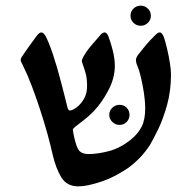

<svg xmlns="http://www.w3.org/2000/svg" viewBox="-20 -641 679 676"><path d="M255.9 15.1Q215.3 15.1 196 -16.4Q176.8 -47.9 165.5 -96.2Q158.7 -127 147.5 -168Q136.2 -209 121.8 -253.2Q107.4 -297.4 92 -337.9Q76.7 -378.4 62 -407.7Q59.1 -414.6 55.9 -420.4Q52.7 -426.3 52.7 -429.2Q52.7 -434.1 56.2 -439.9Q57.1 -441.9 66.7 -455.6Q76.2 -469.2 88.6 -486.6Q101.1 -503.9 110.4 -516.1Q118.7 -526.9 125.5 -526.9Q132.8 -526.9 140.6 -513.7Q151.4 -493.7 165.8 -451.2Q180.2 -408.7 195.3 -350.6Q201.2 -328.6 206.5 -307.1Q211.9 -285.6 218.3 -259.8Q219.2 -257.8 220.9 -254.9Q222.7 -252 226.1 -252Q234.4 -252 248.8 -262.2Q263.2 -272.5 274.9 -291.7Q286.6 -311 286.6 -336.9Q286.6 -362.8 282.5 -379.2Q278.3 -395.5 271.5 -414.1Q270.5 -418 269.3 -420.7Q268.1 -423.3 268.1 -425.8Q268.1 -431.6 273.4 -440.9Q287.1 -464.8 303.7 -483.4Q320.3 -502 331.1 -515.1Q336.9 -522.5 341.3 -524.7Q345.7 -526.9 347.7 -526.9Q356.4 -526.9 361.8 -512.7Q368.7 -495.1 376.5 -465.3Q384.3 -435.5 384.3 -409.2Q384.3 -366.2 361.8 -323.5Q339.4 -280.8 311 -250.5Q296.4 -234.9 277.1 -219.7Q257.8 -204.6 243.2 -193.4Q236.3 -187.5 236.3 -183.6Q236.3 -181.2 238.3 -172.4Q245.1 -135.3 254.4 -116.9Q263.7 -98.6 292.5 -98.6Q324.2 -98.6 364 -109.1Q403.8 -119.6 441.9 -150.4Q466.3 -170.4 478.8 -195.1Q491.2 -219.7 491.2 -258.8Q491.2 -284.2 486.8 -313.2Q482.4 -342.3 476.3 -368.2Q470.2 -394 463.9 -408.7Q460.4 -416.5 459.5 -421.6Q458.5 -426.8 458.5 -429.7Q458.5 -437 466.3 -448.2Q479 -464.8 493.4 -481.9Q507.8 -499 524.4 -515.1Q535.2 -526.9 542 -526.9Q551.3 -526.9 557.6 -508.3Q563 -492.2 568.6 -468Q574.2 -443.8 578.1 -419.7Q582 -395.5 582 -378.9Q582 -321.3 568.4 -272Q554.7 -222.7 537.1 -186.3Q519.5 -149.9 507.8 -130.4Q477.5 -83.5 431.2 -49.8Q411.1 -35.6 383.1 -21.2Q355 -6.8 324.2 2.4Q306.2 7.8 288.8 11.5Q271.5 15.1 255.9 15.1ZM400.9 -201.2Q386.2 -201.2 375.5 -211.7Q364.7 -222.2 364.7 -236.3Q364.7 -251.5 375.5 -261.7Q386.2 -272 400.9 -272Q416 -272 426 -261.7Q436 -251.5 436 -236.3Q436 -222.2 426 -211.7Q416 -201.2 400.9 -201.2ZM475.6 -550.3Q460.4 -550.3 450 -560.5Q439.5 -570.8 439.5 -585.4Q439.5 -600.6 450 -610.8Q460.4 -621.1 475.6 -621.1Q489.7 -621.1 500.5 -610.8Q511.2 -600.6 511.2 -585.4Q511.2 -570.8 500.5 -560.5Q489.7 -550.3 475.6 -550.3Z"/></svg>

Font: David Libre Medium
Style: Regular
Weight: 500
Designer: Ismar David, J. Victor Gaultney, Annie Olsen and Meir Sadan
Foundry: Monotype Imaging Inc. & SIL International
Version: Version 1.100; ttfautohint (v1.8.4.7-5d5b)